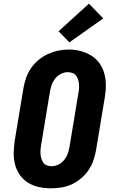

<svg xmlns="http://www.w3.org/2000/svg" viewBox="-20 -1015 640 1043"><path d="M256 8Q223 8 191 1Q159 -6 132.5 -22.5Q106 -39 88 -64.5Q70 -90 62 -120.5Q54 -151 54.5 -184.5Q55 -218 60 -251L107 -534Q112 -563 121.5 -591Q131 -619 148 -644Q165 -669 189 -689Q213 -709 240.5 -721.5Q268 -734 296.5 -740Q325 -746 354 -746Q387 -746 418.5 -737.5Q450 -729 476.5 -712.5Q503 -696 521 -670.5Q539 -645 547 -614.5Q555 -584 555 -550.5Q555 -517 549 -484L502 -201Q497 -172 487.5 -144Q478 -116 461 -91Q444 -66 420.5 -46Q397 -26 369.5 -13.5Q342 -1 313 3.5Q284 8 256 8ZM259 -112Q279 -112 297.5 -121Q316 -130 329 -146.5Q342 -163 348.5 -182Q355 -201 358 -220L405 -504Q408 -517 409 -530.5Q410 -544 409 -557Q408 -570 404.5 -582Q401 -594 393.5 -604Q386 -614 373.5 -618.5Q361 -623 348 -623Q329 -623 310.5 -613.5Q292 -604 279.5 -588Q267 -572 260.5 -553Q254 -534 251 -515L204 -231Q202 -218 200.5 -205Q199 -192 200 -179Q201 -166 204.5 -154Q208 -142 215 -132Q222 -122 234 -117Q246 -112 259 -112ZM357 -785 298 -845 463 -995 541 -915Z"/></svg>

Font: Iosevka Etoile Heavy Oblique
Style: Regular
Weight: 900
Italic angle: -9°
Designer: Belleve Invis
Foundry: Belleve Invis
Version: Version 15.5.2; ttfautohint (v1.8.4)